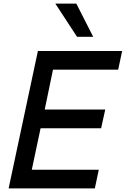

<svg xmlns="http://www.w3.org/2000/svg" viewBox="-20 -1049 700 1069"><path d="M191 -765H660L638 -661H275L229 -439H566L543 -335H206L157 -104H530L508 0H28ZM288 -1029H405L499 -844H409Z"/></svg>

Font: Application Medium
Style: Italic
Weight: 500
Italic angle: -12°
Designer: Wei Huang
Foundry: Wei Huang
Version: Version 0.012